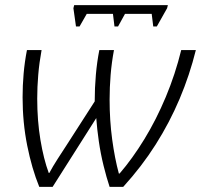

<svg xmlns="http://www.w3.org/2000/svg" viewBox="-20 -728 783 748"><path d="M276 -625 266 -696 269 -708H634L631 -696L591 -625H577L571 -674H467L440 -625H426L420 -674H318L290 -625ZM133 0Q104 -71 86 -161Q68 -251 68 -349Q68 -394 72 -440.5Q76 -487 85 -533H142Q133 -484 129 -436.5Q125 -389 125 -344Q125 -258 137.5 -183Q150 -108 170 -54H172Q186 -80 205 -109.5Q224 -139 241 -165L349 -333Q349 -386 353.5 -437Q358 -488 367 -533H424Q415 -485 411 -436.5Q407 -388 407 -340Q407 -259 417 -185Q427 -111 443 -52H446Q496 -110 542.5 -186Q589 -262 626 -350.5Q663 -439 686 -533H743Q719 -436 680 -343.5Q641 -251 586.5 -165Q532 -79 460 0H407Q395 -36 383.5 -82.5Q372 -129 365 -177.5Q358 -226 355 -268L185 0Z"/></svg>

Font: Noto Sans Display Light
Style: Italic
Weight: 300
Italic angle: -12°
Designer: Monotype Design Team
Foundry: Monotype Imaging Inc.
Version: Version 2.003